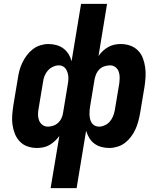

<svg xmlns="http://www.w3.org/2000/svg" viewBox="-20 -755 840 990"><path d="M241 215 286 -54Q276 -40 263 -28Q250 -16 235.5 -7.5Q221 1 204 4.5Q187 8 171 8Q145 8 122 0Q99 -8 82.5 -25Q66 -42 57 -64.5Q48 -87 44.5 -111.5Q41 -136 43 -161.5Q45 -187 49 -213L72 -351Q75 -372 80.5 -392.5Q86 -413 95.5 -432.5Q105 -452 118.5 -470Q132 -488 149.5 -501.5Q167 -515 188 -521.5Q209 -528 229 -528Q251 -528 271 -522.5Q291 -517 307 -505Q323 -493 333.5 -476Q344 -459 349 -439L398 -735H532L488 -466Q497 -480 510 -492Q523 -504 538 -512.5Q553 -521 569.5 -524.5Q586 -528 602 -528Q628 -528 651 -520Q674 -512 691 -495Q708 -478 716.5 -455.5Q725 -433 728.5 -408.5Q732 -384 730.5 -358.5Q729 -333 725 -307L702 -169Q698 -148 692.5 -127.5Q687 -107 678 -87.5Q669 -68 655.5 -50Q642 -32 624.5 -18.5Q607 -5 585.5 1.5Q564 8 544 8Q522 8 502 2.5Q482 -3 466 -15Q450 -27 440 -44Q430 -61 424 -81L375 215ZM226 -102Q240 -102 254 -106.5Q268 -111 279 -121Q290 -131 296.5 -144.5Q303 -158 305 -172L328 -311Q330 -322 331.5 -333.5Q333 -345 332.5 -356.5Q332 -368 329 -378.5Q326 -389 320.5 -398Q315 -407 305.5 -412.5Q296 -418 284 -418Q269 -418 253.5 -411Q238 -404 227 -391.5Q216 -379 210 -364Q204 -349 202 -333L179 -195Q176 -179 176 -163.5Q176 -148 181.5 -134Q187 -120 199 -111Q211 -102 226 -102ZM490 -102Q505 -102 520.5 -109Q536 -116 546.5 -128.5Q557 -141 563 -156Q569 -171 572 -187L595 -325Q597 -341 597 -356.5Q597 -372 592 -386Q587 -400 575 -409Q563 -418 548 -418Q534 -418 519.5 -413.5Q505 -409 494 -399Q483 -389 477 -375.5Q471 -362 468 -348L445 -209Q443 -198 442 -186.5Q441 -175 441.5 -163.5Q442 -152 444.5 -141.5Q447 -131 452.5 -122Q458 -113 468 -107.5Q478 -102 490 -102Z"/></svg>

Font: Iosevka Aile Extrabold
Style: Italic
Weight: 800
Italic angle: -9°
Designer: Belleve Invis
Foundry: Belleve Invis
Version: Version 31.1.0; ttfautohint (v1.8.4)